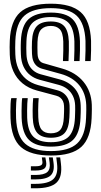

<svg xmlns="http://www.w3.org/2000/svg" viewBox="-20 -830 548 1037"><path d="M254.8 10Q145.8 10 93.4 -35.4Q41 -80.8 36.8 -191Q36.2 -203.8 36.2 -226Q36.2 -248.2 37.2 -269.5Q38.2 -290.8 40.8 -300H70.5Q68.8 -293 67.6 -274.6Q66.5 -256.2 66.2 -234Q66 -211.8 66.8 -192.2Q70.5 -94.2 115.8 -54.1Q161 -14 254.8 -14Q352.8 -14 396.8 -55.4Q440.8 -96.8 444.8 -192.2Q445.2 -205 445.6 -216Q446 -227 446.1 -238.1Q446.2 -249.2 445.8 -262.8Q443.2 -327 407.6 -370.1Q372 -413.2 308.5 -430.8L206.5 -459Q190 -463.8 178.1 -474.2Q166.2 -484.8 159.9 -501Q153.5 -517.2 152.8 -538.8Q152 -559.5 152 -573.4Q152 -587.2 152.8 -607Q155 -663.5 178.9 -688.8Q202.8 -714 254.8 -714Q303.5 -714 326.4 -689.2Q349.2 -664.5 351.8 -606.2Q352.5 -587.2 351.9 -556.5Q351.2 -525.8 350 -500H320Q321.2 -527.2 321.9 -556.1Q322.5 -585 321.8 -605.5Q320 -654.5 302.6 -672.2Q285.2 -690 254.8 -690Q221 -690 202.8 -671.6Q184.5 -653.2 182.5 -603.5Q182 -589 182.1 -573.1Q182.2 -557.2 182.8 -539.8Q183.2 -526 186.9 -515.6Q190.5 -505.2 197.2 -498.6Q204 -492 213.2 -489.2L314.8 -460Q389.5 -438.8 431.2 -387.9Q473 -337 475.8 -264Q476.2 -252.5 476.1 -240Q476 -227.5 475.6 -215Q475.2 -202.5 474.8 -191Q470.2 -83.5 419.4 -36.8Q368.5 10 254.8 10ZM254.8 -38Q175.8 -38 138 -73.1Q100.2 -108.2 96.8 -193.2Q96.2 -209.8 96.4 -231.2Q96.5 -252.8 97.4 -271.9Q98.2 -291 100 -300H129.8Q128.2 -289 127.4 -270.9Q126.5 -252.8 126.4 -232.4Q126.2 -212 126.8 -194.2Q129.5 -122.8 159.6 -92.4Q189.8 -62 254.8 -62Q323.5 -62 352.8 -93.8Q382 -125.5 384.8 -194.8Q385.2 -207.5 385.6 -217.9Q386 -228.2 386.1 -238.4Q386.2 -248.5 385.8 -260.2Q384.8 -289 373.9 -311.5Q363 -334 343.4 -349.4Q323.8 -364.8 296 -372L193 -399.5Q165.5 -407 143.2 -424.1Q121 -441.2 107.5 -469.2Q94 -497.2 92.8 -537Q92.2 -552.5 92.1 -563.5Q92 -574.5 92.1 -584.9Q92.2 -595.2 92.8 -608.2Q96.2 -692 134.8 -727Q173.2 -762 254.8 -762Q336.2 -762 372.4 -725.9Q408.5 -689.8 411.8 -607.8Q412.5 -588.8 411.9 -556.6Q411.2 -524.5 409.8 -500H380Q381.2 -526 381.9 -557.2Q382.5 -588.5 381.8 -606.8Q379 -678.2 348.8 -708.1Q318.5 -738 254.8 -738Q191.5 -738 158.6 -709.5Q125.8 -681 122.8 -607.8Q121.8 -585.8 122 -571.6Q122.2 -557.5 122.8 -537.8Q123.8 -509 132.9 -486.8Q142 -464.5 159 -449.9Q176 -435.2 199.8 -428.8L302.2 -401.2Q351.2 -388.2 382.4 -353.5Q413.5 -318.8 415.8 -261.5Q416.2 -251.2 416.2 -241.9Q416.2 -232.5 415.9 -221.2Q415.5 -210 414.8 -193.5Q411.5 -111 374.6 -74.5Q337.8 -38 254.8 -38ZM254.8 -86Q205.8 -86 182.4 -110.9Q159 -135.8 156.8 -195.5Q156.2 -213 156.2 -232.4Q156.2 -251.8 157.1 -269.6Q158 -287.5 159.2 -300H189Q188 -288 187.1 -271.2Q186.2 -254.5 186.1 -235.1Q186 -215.8 186.8 -196.2Q188.5 -149.2 204.8 -129.6Q221 -110 254.8 -110Q290.5 -110 306.8 -130.2Q323 -150.5 324.8 -196.8Q325.5 -214 325.9 -224.5Q326.2 -235 326.2 -242.5Q326.2 -250 325.8 -258.2Q325.2 -272.5 320.1 -283.6Q315 -294.8 305.9 -302.2Q296.8 -309.8 283.5 -313.2L179.8 -341Q134 -353.2 101.8 -379.8Q69.5 -406.2 51.9 -445.6Q34.2 -485 32.8 -535Q32 -559.2 32 -575.5Q32 -591.8 32.8 -610Q37.2 -717 88.9 -763.5Q140.5 -810 254.8 -810Q364 -810 415.6 -764.6Q467.2 -719.2 471.8 -610Q472.5 -591 471.9 -557Q471.2 -523 469.8 -500H439.8Q441.2 -523.2 441.9 -556.1Q442.5 -589 441.8 -608.8Q437.8 -703.5 394.5 -744.8Q351.2 -786 254.8 -786Q158 -786 112.4 -745.8Q66.8 -705.5 62.8 -609Q61.8 -586.2 62 -571.1Q62.2 -556 62.8 -536Q64.2 -493 79 -459.4Q93.8 -425.8 120.9 -403.2Q148 -380.8 186.5 -370.2L289.8 -342.5Q310.2 -337 324.6 -325.6Q339 -314.2 347 -297.5Q355 -280.8 355.8 -259.2Q356.2 -249.5 356.1 -240.8Q356 -232 355.8 -221.6Q355.5 -211.2 354.8 -196Q352.2 -137.2 329.2 -111.6Q306.2 -86 254.8 -86ZM284 20H305L309 53Q317.8 124.8 285.8 155.9Q253.8 187 171 187H146.8V163H171Q240.8 163 268 137.4Q295.2 111.8 288 53ZM206 20H225L229 43Q233.5 68.8 220.1 79.9Q206.8 91 171 91H146.8V68H171Q193.8 68 202.2 62.2Q210.8 56.5 209 43ZM244 20H265L269 48Q276 96.8 253.2 117.9Q230.5 139 171 139H146.8V115H171Q217.2 115 235.1 99.5Q253 84 248 48Z"/></svg>

Font: Big Shoulders Inline Text Thin Black
Style: Regular
Weight: 900
Version: Version 2.002